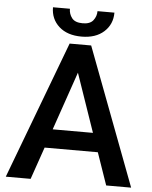

<svg xmlns="http://www.w3.org/2000/svg" viewBox="-59 -939 781 988"><g transform="rotate(5 331.5 -445.0)"><path d="M526.9 0 469.2 -166.5H194.3L136.7 0H8.3L275.9 -710.9H387.2L655.8 0ZM227.5 -263.7H435.5L331.5 -565.4ZM404.3 -889.6H491.7Q491.7 -829.1 449 -790.5Q406.2 -752 333.5 -752Q259.8 -752 217 -790.5Q174.3 -829.1 174.3 -889.6H261.7Q261.7 -862.8 277.8 -841.8Q293.9 -820.8 333.5 -820.8Q371.6 -820.8 387.9 -841.8Q404.3 -862.8 404.3 -889.6Z"/></g></svg>

Font: Vazirmatn UI Medium
Style: Regular
Weight: 500
Designer: Saber Rastikerdar
Foundry: Saber Rastikerdar
Version: Version 33.003